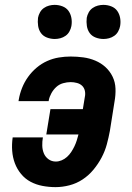

<svg xmlns="http://www.w3.org/2000/svg" viewBox="-20 -760 540 788"><path d="M208 8Q181 8 154.5 3Q128 -2 105.5 -14Q83 -26 66.5 -46Q50 -66 41 -90Q32 -114 30 -141Q28 -168 32 -196H156Q153 -179 153.5 -162Q154 -145 160 -130.5Q166 -116 179 -106.5Q192 -97 209 -97Q221 -97 233 -102Q245 -107 255 -116Q265 -125 272.5 -136.5Q280 -148 285.5 -159.5Q291 -171 295 -183.5Q299 -196 302 -208H170L187 -312H320L328 -361Q331 -374 328.5 -386.5Q326 -399 317.5 -407.5Q309 -416 296 -419.5Q283 -423 270 -423Q255 -423 239 -418.5Q223 -414 211 -403Q199 -392 191 -377.5Q183 -363 180 -348V-345H56L57 -351Q61 -375 70.5 -399Q80 -423 95 -444Q110 -465 130 -482Q150 -499 173.5 -509.5Q197 -520 221.5 -524Q246 -528 270 -528Q296 -528 322 -524.5Q348 -521 371.5 -511Q395 -501 413 -484.5Q431 -468 442 -445.5Q453 -423 454 -396.5Q455 -370 450 -343L431 -223Q426 -196 418.5 -168Q411 -140 397 -113.5Q383 -87 363.5 -63.5Q344 -40 319 -23.5Q294 -7 265 0.5Q236 8 208 8ZM405 -600Q388 -600 372.5 -606Q357 -612 348 -624.5Q339 -637 336.5 -653.5Q334 -670 336 -687Q338 -698 344 -709Q350 -720 360 -727Q370 -734 381.5 -737Q393 -740 404 -740Q421 -740 436.5 -734Q452 -728 461 -715.5Q470 -703 473 -686.5Q476 -670 473 -653Q471 -642 465 -631Q459 -620 449 -613Q439 -606 427.5 -603Q416 -600 405 -600ZM205 -600Q188 -600 172.5 -606Q157 -612 148 -624.5Q139 -637 136.5 -653.5Q134 -670 136 -687Q138 -698 144 -709Q150 -720 160 -727Q170 -734 181.5 -737Q193 -740 204 -740Q221 -740 236.5 -734Q252 -728 261 -715.5Q270 -703 273 -686.5Q276 -670 273 -653Q271 -642 265 -631Q259 -620 249 -613Q239 -606 227.5 -603Q216 -600 205 -600Z"/></svg>

Font: Iosevka SS18 Extrabold
Style: Italic
Weight: 800
Italic angle: -9°
Monospace: yes
Designer: Belleve Invis
Foundry: Belleve Invis
Version: Version 25.1.1; ttfautohint (v1.8.4)